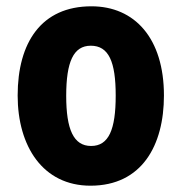

<svg xmlns="http://www.w3.org/2000/svg" viewBox="-20 -579 577 609"><path d="M500 -276C500 -458 407 -559 270 -559C111 -559 36 -444 36 -276C36 -115 116 10 267 10C430 10 500 -118 500 -276ZM190 -275C190 -383 213 -434 268 -434C325 -434 347 -383 347 -276C347 -168 325 -116 269 -116C213 -116 190 -169 190 -275Z"/></svg>

Font: Noto Sans Gujarati Condensed ExtraBold
Style: Regular
Weight: 800
Width: 3
Designer: Jelle Bosma - Monotype Design Team, Universal Thirst
Foundry: Monotype Imaging Inc.
Version: Version 2.106